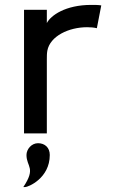

<svg xmlns="http://www.w3.org/2000/svg" viewBox="-20 -544 469 783"><path d="M78 0H171V-302C171 -313 171 -326 173 -337C184 -397 261 -433 335 -433C349 -433 362 -432 375 -429L393 -522C380 -524 367 -524 352 -524C247 -524 187 -481 171 -450V-504H78ZM75 219H82C95 219 183 183 183 88C183 58 163 40 135 40C108 40 88 65 88 88C88 137 128 140 75 219Z"/></svg>

Font: Hibana 45 SubMedium
Style: Regular
Weight: 500
Width: 6
Designer: pygmalion
Foundry: ybstudio
Version: Version 2021.007;FEAKit 1.0